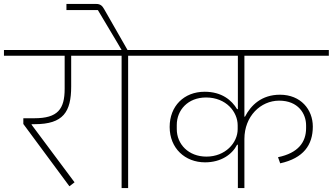

<svg xmlns="http://www.w3.org/2000/svg" viewBox="-40 -951 1683 971"><path d="M311 -9 337 -29 120 -320V-323H136C280 -323 320 -385 320 -514V-669H457V-698H-20V-669H287V-502C287 -399 252 -353 134 -353H78V-324Z M575 0H608V-669H766V-698H605L486 -906C477 -922 467 -931 447 -931H296V-900H455L551 -739L575 -698H417V-669H575Z M1163 0H1196V-248C1196 -363 1278 -442 1372 -442C1468 -442 1508 -376 1508 -317V-303C1508 -232 1468 -177 1366 -156L1377 -125C1495 -151 1542 -218 1542 -311C1542 -397 1481 -472 1376 -472C1283 -472 1229 -419 1199 -361H1196V-669H1623V-698H726V-669H1163V-399H1159C1132 -444 1082 -487 995 -487C890 -487 818 -414 818 -309C818 -201 896 -130 997 -130C1078 -130 1134 -170 1159 -219H1163ZM1004 -159C913 -159 854 -222 854 -298V-319C854 -394 910 -458 1002 -458C1104 -458 1162 -385 1162 -317V-298C1162 -228 1099 -159 1004 -159Z"/></svg>

Font: IBM Plex Devanagari ExtraLight
Style: Regular
Weight: 200
Designer: Mike Abbink, Paul van der Laan, Pieter van Rosmalen, Erin McLaughlin
Foundry: Bold Monday
Version: Version 1.0